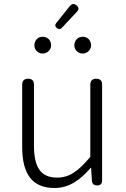

<svg xmlns="http://www.w3.org/2000/svg" viewBox="-20 -928 629 961"><path d="M432 -338V-143C372 -71 327 -39 266 -39C184 -39 150 -90 150 -200V-505C150 -524 140 -534 121 -534C102 -534 91 -524 91 -505V-193C91 -55 143 13 253 13C327 13 382 -28 434 -88H436L440 -24C441 -8 450 0 466 0C483 0 491 -8 491 -25V-267V-505C491 -524 481 -534 462 -534C443 -534 432 -524 432 -505ZM164 -732C157 -724 152 -714 152 -701C152 -679 170 -660 193 -660C217 -660 236 -679 236 -701C236 -714 231 -724 224 -732C216 -740 205 -744 193 -744C182 -744 171 -740 164 -732ZM297 -857 261 -812C254 -803 256 -794 265 -787C273 -781 282 -781 289 -788L330 -832L364 -868C376 -880 376 -892 362 -902C349 -912 339 -909 329 -897ZM364 -732C357 -724 352 -714 352 -701C352 -679 370 -660 394 -660C417 -660 436 -679 436 -701C436 -714 431 -724 424 -732C416 -740 406 -744 394 -744C382 -744 372 -740 364 -732Z"/></svg>

Font: GenSenRounded2 TW L
Style: Regular
Weight: 300
Version: Version 2.100;PS 2.1;hotconv 16.6.51;makeotf.lib2.5.65220 DE